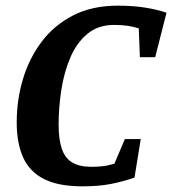

<svg xmlns="http://www.w3.org/2000/svg" viewBox="-20 -648 608 678"><path d="M271 10Q187 10 136 -15.5Q85 -41 62 -91.5Q39 -142 39 -216Q39 -295 61 -368.5Q83 -442 127 -500.5Q171 -559 238 -593.5Q305 -628 396 -628Q451 -628 493.5 -621Q536 -614 568 -603L528 -446H474L470 -548Q451 -554 430 -557Q409 -560 383 -560Q326 -560 288 -528Q250 -496 228 -444Q206 -392 196.5 -330Q187 -268 187 -208Q187 -155 198.5 -122Q210 -89 235.5 -74Q261 -59 303 -59Q323 -59 342 -61Q361 -63 384 -70L421 -157H477L455 -21Q412 -6 369.5 2Q327 10 271 10Z"/></svg>

Font: Manuale
Style: Italic
Weight: 400
Italic angle: -11°
Designer: Eduardo Tunni / Pablo Cosgaya
Foundry: Eduardo Tunni / Pablo Cosgaya
Version: Version 1.002